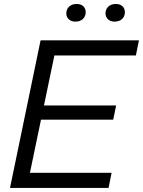

<svg xmlns="http://www.w3.org/2000/svg" viewBox="-20 -928 706 948"><path d="M29.4 0 180.4 -729H666.1L650.9 -654.1H227.6L253.7 -678.9L123.1 -52.3L107.9 -74.9H531L516 0ZM165.1 -337.1 177.4 -407.4H553.4L539 -337.1ZM545.6 -821.3Q525.6 -821.3 513.2 -832.7Q500.9 -844.1 500.9 -862.3Q500.9 -882.3 514.9 -895.4Q528.9 -908.4 551.9 -908.4Q572.4 -908.4 584.5 -897.4Q596.6 -886.3 596.6 -867.1Q596.6 -847.4 582.9 -834.4Q569.1 -821.3 545.6 -821.3ZM352.1 -821.3Q332.1 -821.3 319.8 -832.7Q307.4 -844.1 307.4 -862.3Q307.4 -882.3 321.4 -895.4Q335.4 -908.4 358.4 -908.4Q379 -908.4 391.1 -897.4Q403.1 -886.3 403.1 -867.1Q403.1 -847.4 389.4 -834.4Q375.7 -821.3 352.1 -821.3Z"/></svg>

Font: Mona Sans
Style: Italic
Weight: 200
Italic angle: -11.6951°
Designer: Deni Anggara
Foundry: GitHub
Version: Version 2.000